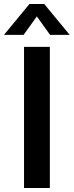

<svg xmlns="http://www.w3.org/2000/svg" viewBox="-44 -939 368 959"><path d="M76 0V-705H205V0ZM74 -765H-24L103 -919H177L304 -765H206L140 -857Z"/></svg>

Font: wassup Sans
Style: Bold
Weight: 700
Version: Version 2.001